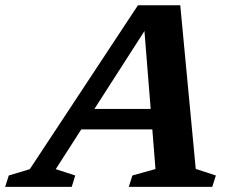

<svg xmlns="http://www.w3.org/2000/svg" viewBox="-85 -724 912 744"><path d="M191.5 -222.5 218 -302H559.5L532.5 -222.5ZM673.5 -69.5 751.5 -44 737.5 0H414L428 -44L517.5 -69L472 -637.5L498 -640L131 -68.5L206.5 -44L193 0H-65L-51 -44L30.5 -68.5L449.5 -703.5H613.5Z"/></svg>

Font: Newsreader 9pt SemiBold
Style: Italic
Weight: 600
Italic angle: -17°
Designer: Hugues Gentile
Foundry: Production Type
Version: Version 1.003